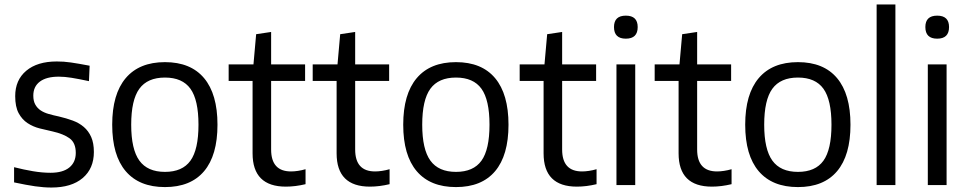

<svg xmlns="http://www.w3.org/2000/svg" viewBox="-20 -828 4327 859"><path d="M210 11Q176 11 137.5 5.5Q99 0 43 -12V-80Q86 -69 127.5 -62Q169 -55 206 -55Q261 -55 290 -78.5Q319 -102 319 -144Q319 -189 291.5 -209Q264 -229 215 -240Q187 -246 157.5 -253.5Q128 -261 103.5 -277Q79 -293 63.5 -321.5Q48 -350 48 -398Q48 -470 97.5 -511.5Q147 -553 234 -553Q250 -553 265 -552Q280 -551 297 -548.5Q314 -546 334.5 -542.5Q355 -539 381 -534L378 -465Q331 -475 300 -480Q269 -485 243 -485Q188 -485 158.5 -463Q129 -441 129 -400Q129 -376 138 -360Q147 -344 162 -334Q177 -324 198 -318Q219 -312 243 -307Q277 -299 305.5 -288.5Q334 -278 355 -260Q376 -242 388 -215Q400 -188 400 -148Q400 -74 350 -31.5Q300 11 210 11Z M718 9Q603 9 542.5 -62Q482 -133 482 -270Q482 -407 542.5 -478.5Q603 -550 718 -550Q833 -550 893 -478.5Q953 -407 953 -270Q953 -133 893 -62Q833 9 718 9ZM718 -59Q796 -59 832 -109Q868 -159 868 -270Q868 -381 832 -431Q796 -481 718 -481Q640 -481 603.5 -431Q567 -381 567 -270Q567 -160 603.5 -109.5Q640 -59 718 -59Z M1259 7Q1110 7 1110 -142V-466H1003V-540H1114L1126 -675L1193 -685V-540H1345V-466H1193V-159Q1193 -61 1282 -61Q1296 -61 1313 -63.5Q1330 -66 1347 -71V-4Q1301 7 1259 7Z M1635 7Q1486 7 1486 -142V-466H1379V-540H1490L1502 -675L1569 -685V-540H1721V-466H1569V-159Q1569 -61 1658 -61Q1672 -61 1689 -63.5Q1706 -66 1723 -71V-4Q1677 7 1635 7Z M2020 9Q1905 9 1844.5 -62Q1784 -133 1784 -270Q1784 -407 1844.5 -478.5Q1905 -550 2020 -550Q2135 -550 2195 -478.5Q2255 -407 2255 -270Q2255 -133 2195 -62Q2135 9 2020 9ZM2020 -59Q2098 -59 2134 -109Q2170 -159 2170 -270Q2170 -381 2134 -431Q2098 -481 2020 -481Q1942 -481 1905.5 -431Q1869 -381 1869 -270Q1869 -160 1905.5 -109.5Q1942 -59 2020 -59Z M2561 7Q2412 7 2412 -142V-466H2305V-540H2416L2428 -675L2495 -685V-540H2647V-466H2495V-159Q2495 -61 2584 -61Q2598 -61 2615 -63.5Q2632 -66 2649 -71V-4Q2603 7 2561 7Z M2780 -655Q2727 -655 2727 -707Q2727 -758 2780 -758Q2833 -758 2833 -707Q2833 -655 2780 -655ZM2738 -540H2822V0H2738Z M3165 7Q3016 7 3016 -142V-466H2909V-540H3020L3032 -675L3099 -685V-540H3251V-466H3099V-159Q3099 -61 3188 -61Q3202 -61 3219 -63.5Q3236 -66 3253 -71V-4Q3207 7 3165 7Z M3550 9Q3435 9 3374.5 -62Q3314 -133 3314 -270Q3314 -407 3374.5 -478.5Q3435 -550 3550 -550Q3665 -550 3725 -478.5Q3785 -407 3785 -270Q3785 -133 3725 -62Q3665 9 3550 9ZM3550 -59Q3628 -59 3664 -109Q3700 -159 3700 -270Q3700 -381 3664 -431Q3628 -481 3550 -481Q3472 -481 3435.5 -431Q3399 -381 3399 -270Q3399 -160 3435.5 -109.5Q3472 -59 3550 -59Z M3902 -808H3986V0H3902Z M4173 -655Q4120 -655 4120 -707Q4120 -758 4173 -758Q4226 -758 4226 -707Q4226 -655 4173 -655ZM4131 -540H4215V0H4131Z"/></svg>

Font: Encode Sans Narrow
Style: Regular
Weight: 400
Designer: Pablo Impallari, Andres Torresi
Foundry: Pablo Impallari, Andres Torresi
Version: Version 1.000; ttfautohint (v1.00) -l 8 -r 50 -G 200 -x 14 -